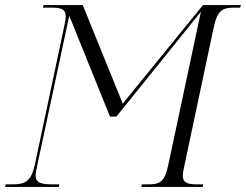

<svg xmlns="http://www.w3.org/2000/svg" viewBox="-37 -734 966 754"><path d="M-17 0H194L196 -10H172C127 -10 103 -15 103 -44C103 -54 106 -70 110 -88L235 -672L395 -276H420L752 -688L624 -87C610 -19 591 -10 545 -10H520L518 0H759L761 -10H737C702 -10 681 -15 681 -44C681 -54 684 -70 688 -88L802 -625C817 -696 837 -704 886 -704H906L909 -714H760L445 -327L288 -714H134L132 -704H164C202 -704 221 -699 221 -670C221 -660 218 -644 214 -625L100 -88C85 -19 60 -10 10 -10H-15Z"/></svg>

Font: Noto Serif Display SemiCondensed Light
Style: Italic
Weight: 300
Width: 4
Italic angle: -12°
Designer: Monotype Design Team
Foundry: Monotype Imaging Inc.
Version: Version 2.009